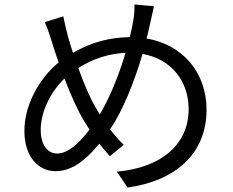

<svg xmlns="http://www.w3.org/2000/svg" viewBox="-20 -799 1040 858"><path d="M406 -321C383 -360 354 -427 330 -495C394 -536 464 -559 541 -563C511 -461 468 -358 426 -288C419 -299 412 -310 406 -321ZM236 -113C191 -113 162 -153 162 -219C162 -296 203 -386 268 -448C297 -373 328 -303 356 -258C364 -245 372 -232 380 -220C336 -162 285 -113 236 -113ZM581 -779C582 -757 579 -724 575 -704C571 -681 566 -657 560 -633C474 -632 390 -612 306 -563C297 -591 289 -616 283 -639C276 -666 268 -699 263 -726L180 -700C192 -674 202 -643 212 -611C221 -582 231 -551 242 -520C152 -446 89 -327 89 -214C89 -97 153 -34 228 -34C302 -34 363 -83 424 -157C439 -137 455 -119 471 -101L533 -152C512 -172 491 -196 472 -221C528 -303 580 -432 617 -558C743 -536 823 -439 823 -311C823 -159 708 -50 502 -32L550 39C762 10 903 -111 903 -308C903 -478 794 -600 635 -627C641 -650 646 -672 651 -694C656 -713 662 -747 668 -771Z"/></svg>

Font: Noto Sans JP Regular
Style: Regular
Weight: 400
Designer: Ryoko NISHIZUKA (kana & ideographs); Paul D. Hunt (Latin, Greek & Cyrillic); Wenlong ZHANG (bopomofo); Sandoll Communica
Foundry: Adobe Systems Incorporated
Version: Version 1.004;PS 1.004;hotconv 1.0.82;makeotf.lib2.5.63406